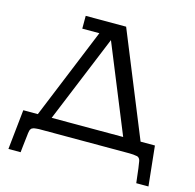

<svg xmlns="http://www.w3.org/2000/svg" viewBox="-120 -819 1118 1098"><g transform="rotate(15 439.5 -270.0)"><path d="M23.9 154.8 48.8 -81.1H134.8L355 -619.1H253.9V-694.8H493.2L743.2 -81.1H828.1L853 154.8H780.8Q768.6 46.9 764.2 27.3Q759.8 7.8 744.1 3.9Q743.2 3.9 742.2 3.9Q723.1 0 698.2 0H164.1Q156.2 0 149.7 1Q143.1 2 137.9 2.4Q132.8 2.9 128.9 4.9Q125 6.8 122.6 7.8Q120.1 8.8 117.7 12.5Q115.2 16.1 114 17.6Q112.8 19 111.8 24.4Q110.8 29.8 110.4 31.5Q109.9 33.2 108.9 40Q107.9 46.9 107.9 49.8Q106 65.9 104 83.5Q102.1 101.1 99.6 122.1Q97.2 143.1 96.2 154.8ZM216.8 -81.1H640.1L429.2 -598.1Z"/></g></svg>

Font: CMU Concrete
Style: Bold
Weight: 700
Version: Version 0.7.0